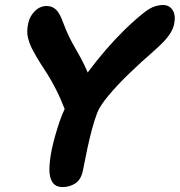

<svg xmlns="http://www.w3.org/2000/svg" viewBox="-20 -733 719 768"><path d="M231 15.2Q202.2 15.2 189.6 -4.2Q177 -23.6 177.6 -57.4Q178.2 -91.2 187 -135Q198 -186 217.7 -245Q237.4 -304 274.2 -361.4Q300.8 -402.8 333.3 -446.4Q365.8 -490 402.1 -532.2Q438.4 -574.4 477.5 -612.9Q516.6 -651.4 556.4 -682.8Q580.2 -701.4 598.5 -707.2Q616.8 -713 632.2 -713Q657.2 -713 670.4 -692.7Q683.6 -672.4 676.8 -638.4Q674 -621.8 663.8 -604.2Q653.6 -586.6 636.1 -568Q618.6 -549.4 593.6 -527.4Q543 -483.8 495.4 -437.6Q447.8 -391.4 413.7 -350.4Q379.6 -309.4 369 -282Q357.8 -253 347.8 -215.5Q337.8 -178 328.9 -136.3Q320 -94.6 311.8 -51.6Q304 -13.6 280.9 0.8Q257.8 15.2 231 15.2ZM291.6 -247.2Q274 -247.2 262.9 -255.6Q251.8 -264 245.6 -280.2Q222.4 -339.2 204.5 -374.4Q186.6 -409.6 171.3 -433.7Q156 -457.8 140.7 -481.4Q125.4 -505 107.6 -539.2Q97.4 -559.8 91.7 -582.9Q86 -606 92.6 -638.6Q98.8 -668.4 119.5 -688.7Q140.2 -709 166.4 -709Q188.8 -709 204.1 -694.4Q219.4 -679.8 232 -644Q244.8 -609.8 256.4 -586.2Q268 -562.6 279.7 -542.6Q291.4 -522.6 303.6 -500.1Q315.8 -477.6 329 -447.2Q342.2 -416.8 356.2 -371.2Q359.2 -361.2 361.5 -350.2Q363.8 -339.2 361.8 -327.2Q355.8 -298 337.5 -272.6Q319.2 -247.2 291.6 -247.2Z"/></svg>

Font: Shantell Sans Light
Style: Italic
Weight: 300
Italic angle: -11°
Designer: Stephen Nixon, Anya Danilova, Shantell Martin
Foundry: Arrow Type
Version: Version 1.008;[ac192a2d6]